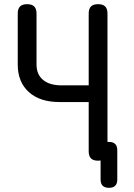

<svg xmlns="http://www.w3.org/2000/svg" viewBox="-20 -760 640 920"><path d="M405 -271H265Q171 -271 118 -319Q65 -367 65 -451V-695Q65 -718 76 -729Q87 -740 110 -740Q133 -740 144 -729Q155 -718 155 -695V-451Q155 -403 186.5 -377Q218 -351 275 -351H405V-695Q405 -718 416 -729Q427 -740 450 -740Q473 -740 484 -729Q495 -718 495 -695V-80H502Q522 -80 532 -70Q542 -60 542 -40V100Q542 120 532 130Q522 140 502 140Q482 140 472 130Q462 120 462 100V9Q456 10 450 10Q427 10 416 -1Q405 -12 405 -35Z"/></svg>

Font: Maple Mono NL
Style: Regular
Weight: 400
Monospace: yes
Designer: subframe7536
Version: Version 7.000